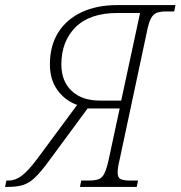

<svg xmlns="http://www.w3.org/2000/svg" viewBox="-63 -734 709 754"><path d="M-43 0 -38 -25H-30Q-3 -25 22 -43.5Q47 -62 83 -110L240 -322Q194 -338 163.5 -379Q133 -420 133 -481Q133 -555 166 -607Q199 -659 258.5 -686.5Q318 -714 397 -714H626L621 -689H589Q566 -689 552 -683.5Q538 -678 529 -660Q520 -642 513 -605L407 -108Q399 -76 399 -57Q399 -36 411 -30.5Q423 -25 448 -25H479L474 0H251L256 -25H286Q311 -25 325 -30.5Q339 -36 347.5 -54Q356 -72 364 -108L407 -308H281L121 -91Q93 -54 72 -34.5Q51 -15 27.5 -7.5Q4 0 -32 0ZM329 -339H413L487 -683H398Q290 -683 234 -627.5Q178 -572 178 -481Q178 -415 218.5 -377Q259 -339 329 -339Z"/></svg>

Font: Noto Serif SemiCondensed ExtraLight
Style: Italic
Weight: 200
Width: 4
Italic angle: -12°
Designer: Monotype Design Team
Foundry: Monotype Imaging Inc.
Version: Version 2.013